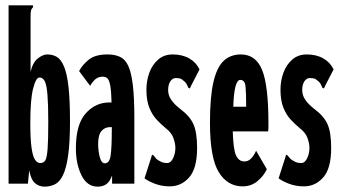

<svg xmlns="http://www.w3.org/2000/svg" viewBox="-20 -685 1290 716"><path d="M146 11Q125 11 110 -2.5Q95 -16 89 -50L84 0H12V-665H103V-658Q97 -652 95.5 -645Q94 -638 94 -621V-417Q102 -452 121 -467Q140 -482 156 -482Q177 -482 192.5 -472.5Q208 -463 219 -436.5Q230 -410 235.5 -361Q241 -312 241 -233Q241 -153 234 -104.5Q227 -56 214.5 -31Q202 -6 184.5 2.5Q167 11 146 11ZM130 -77Q143 -77 149 -87Q155 -97 157.5 -129.5Q160 -162 160 -229Q160 -295 157 -331.5Q154 -368 147 -382Q140 -396 127 -396Q114 -396 103.5 -355Q93 -314 93 -227Q93 -168 97.5 -135Q102 -102 110.5 -89.5Q119 -77 130 -77Z M344 11Q305 11 284 -31Q263 -73 263 -132Q263 -221 299.5 -262Q336 -303 388 -303Q392 -303 396 -303Q395 -346 391 -366.5Q387 -387 380.5 -393Q374 -399 364 -399Q348 -399 337.5 -391Q327 -383 316 -365L275 -420Q287 -443 311 -462.5Q335 -482 381 -482Q408 -482 427.5 -473Q447 -464 458.5 -439Q470 -414 475.5 -366.5Q481 -319 481 -243V0H398V-31Q390 -8 377 1.5Q364 11 344 11ZM346 -148Q346 -123 352 -99.5Q358 -76 371 -76Q388 -76 392.5 -104.5Q397 -133 397 -211Q393 -211 391 -211Q371 -211 358.5 -196.5Q346 -182 346 -148Z M613 10Q584 10 558.5 0.5Q533 -9 519 -20L544 -98L547 -108L553 -105Q558 -98 563.5 -92.5Q569 -87 584 -80Q593 -77 603 -77Q617 -77 625.5 -95Q634 -113 634 -133Q634 -149 627 -169.5Q620 -190 598 -207Q581 -221 564.5 -238.5Q548 -256 537 -283Q526 -310 526 -350Q526 -384 537 -414Q548 -444 570 -463Q592 -482 624 -482Q660 -482 686 -467Q712 -452 724 -426L692 -364L688 -355L682 -358Q679 -366 675 -373Q671 -380 657 -390Q649 -394 636 -394Q623 -394 615 -381.5Q607 -369 607 -349Q607 -329 619 -312Q631 -295 653 -278Q688 -252 701.5 -221.5Q715 -191 715 -133Q715 -57 685.5 -23.5Q656 10 613 10Z M885 10Q828 10 795.5 -43.5Q763 -97 763 -227Q763 -324 776 -379.5Q789 -435 814.5 -458.5Q840 -482 878 -482Q934 -482 957.5 -424Q981 -366 981 -226Q981 -216 981 -209.5Q981 -203 980 -195H848Q850 -128 860 -106Q870 -84 889 -83Q905 -82 916.5 -94Q928 -106 935 -123L975 -54Q963 -28 939.5 -9Q916 10 885 10ZM850 -287H898Q898 -340 895.5 -363.5Q893 -387 876 -387Q853 -387 850 -287Z M1113 10Q1084 10 1058.5 0.5Q1033 -9 1019 -20L1044 -98L1047 -108L1053 -105Q1058 -98 1063.5 -92.5Q1069 -87 1084 -80Q1093 -77 1103 -77Q1117 -77 1125.5 -95Q1134 -113 1134 -133Q1134 -149 1127 -169.5Q1120 -190 1098 -207Q1081 -221 1064.5 -238.5Q1048 -256 1037 -283Q1026 -310 1026 -350Q1026 -384 1037 -414Q1048 -444 1070 -463Q1092 -482 1124 -482Q1160 -482 1186 -467Q1212 -452 1224 -426L1192 -364L1188 -355L1182 -358Q1179 -366 1175 -373Q1171 -380 1157 -390Q1149 -394 1136 -394Q1123 -394 1115 -381.5Q1107 -369 1107 -349Q1107 -329 1119 -312Q1131 -295 1153 -278Q1188 -252 1201.5 -221.5Q1215 -191 1215 -133Q1215 -57 1185.5 -23.5Q1156 10 1113 10Z"/></svg>

Font: Inconsolata UltraCondensed Black
Style: Regular
Weight: 900
Width: 1
Monospace: yes
Designer: Raph Levien, Cyreal, Brenton Simpson
Foundry: Raph Levien, Cyreal, Google
Version: Version 3.001; ttfautohint (v1.8.2.53-6de2)